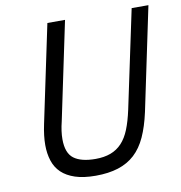

<svg xmlns="http://www.w3.org/2000/svg" viewBox="-80 -774 809 857"><g transform="rotate(-10 324.5 -345.5)"><path d="M573 -700H649L551 -233Q537 -169 516 -123Q495 -77 463.5 -48Q432 -19 388 -5Q344 9 286 9Q231 9 193 -3.5Q155 -16 131.5 -38.5Q108 -61 97.5 -93.5Q87 -126 87 -165Q87 -206 98 -258L191 -700H271L178 -257Q167 -213 167 -177Q167 -114 200 -89.5Q233 -65 298 -65Q337 -65 366.5 -76Q396 -87 417.5 -110Q439 -133 453.5 -169Q468 -205 479 -256Z"/></g></svg>

Font: PT Sans
Style: Italic
Weight: 400
Italic angle: -12°
Designer: A.Korolkova, O.Umpeleva, V.Yefimov
Foundry: ParaType Ltd
Version: Version 2.003W OFL